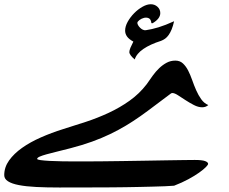

<svg xmlns="http://www.w3.org/2000/svg" viewBox="-44 -586 1057 888"><path d="M656.2 -479Q654.3 -497.1 644 -501.7Q633.8 -506.3 622.1 -503.4Q610.4 -500.5 600.8 -493.2Q591.3 -485.8 591.3 -480Q591.3 -475.6 594.7 -469.5Q598.1 -463.4 603.8 -457.8Q609.4 -452.1 616.5 -448.7Q623.5 -445.3 630.4 -446.3Q657.7 -450.2 689 -459.7Q720.2 -469.2 761.2 -487.8Q756.3 -465.8 750 -450.4Q743.7 -435.1 736.1 -424.3Q728.5 -413.6 719.7 -407.2Q710.9 -400.9 700.7 -397Q650.9 -381.3 619.1 -359.6Q587.4 -337.9 579.1 -311Q567.4 -320.8 560.8 -329.6Q554.2 -338.4 554.2 -345.2Q554.2 -353 559.3 -365.2Q564.5 -377.4 572.8 -393.6Q552.2 -404.8 543.5 -417.2Q534.7 -429.7 534.7 -444.3Q534.7 -463.9 546.6 -485.4Q558.6 -506.8 576.4 -524.9Q594.2 -543 615 -554.7Q635.7 -566.4 653.3 -566.4Q671.4 -566.4 684.3 -554.7Q697.3 -543 697.3 -525.4Q697.3 -499.5 661.6 -478.5ZM127.9 148.9Q127.9 152.3 143.3 154.5Q158.7 156.7 185.3 158.2Q211.9 159.7 247.8 160.2Q283.7 160.6 325.2 160.6Q366.7 160.6 417.7 160.2Q468.8 159.7 522.2 158.9Q575.7 158.2 628.4 157.2Q681.2 156.2 726.3 155.5Q771.5 154.8 805.9 154.3Q840.3 153.8 856.9 153.8Q890.1 153.8 904.3 158.9Q918.5 164.1 918.5 171.9Q918.5 176.3 907.7 187.3Q897 198.2 876.7 212.6Q856.4 227.1 827.1 242.9Q797.9 258.8 761.2 272.9Q743.7 274.4 718.5 275.4Q693.4 276.4 664.1 277.1Q634.8 277.8 602.3 278.6Q569.8 279.3 537.6 279.8Q505.4 280.3 474.9 280.5Q444.3 280.8 418 280.8Q365.7 280.8 319.1 281Q272.5 281.2 230.5 281.2Q170.9 281.2 123.5 278.8Q76.2 276.4 43.2 270Q10.3 263.7 -7.1 252.4Q-24.4 241.2 -24.4 224.1Q-24.4 187.5 -2 156Q20.5 124.5 58.1 97.9Q95.7 71.3 145 49.6Q194.3 27.8 247.6 11.2Q299.8 -4.9 353.8 -22.7Q407.7 -40.5 458.7 -64.2Q509.8 -87.9 554.9 -119.9Q600.1 -151.9 634.3 -196.3Q647.9 -216.3 662.1 -235.8Q676.3 -255.4 692.4 -270.8Q708.5 -286.1 726.8 -295.9Q745.1 -305.7 767.1 -305.7Q788.1 -305.7 802 -292.7Q815.9 -279.8 826.2 -259.8Q836.4 -239.7 845 -215.3Q853.5 -190.9 863.5 -168.2Q873.5 -145.5 886.7 -127Q899.9 -108.4 919.4 -100.1Q907.7 -89.8 891.1 -89.8Q873 -89.8 853 -100.1Q833 -110.4 814 -122.8Q794.9 -135.3 779.1 -145.5Q763.2 -155.8 752.9 -155.8Q749.5 -155.8 746.1 -153.3Q707 -124.5 672.9 -98.4Q638.7 -72.3 605.5 -48.8Q572.3 -25.4 538.1 -4.9Q503.9 15.6 465.3 34.2Q426.8 52.7 381.6 69.1Q336.4 85.4 281.7 99.6Q248 108.4 219.7 115.2Q191.4 122.1 171.1 127.7Q150.9 133.3 139.4 138.4Q127.9 143.6 127.9 148.9Z"/></svg>

Font: XB Niloofar
Style: Bold
Weight: 700
Designer: Behnam
Foundry: Irmug
Version: Version 7.201 2008